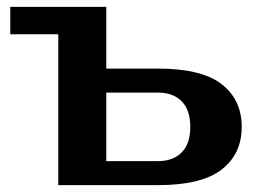

<svg xmlns="http://www.w3.org/2000/svg" viewBox="-20 -540 760 560"><path d="M440 -340Q568 -340 626.5 -294.5Q685 -249 685 -170Q685 -91 626.5 -45.5Q568 0 440 0H150V-440H10V-520H290V-340ZM290 -270V-70H440Q485 -70 510 -95.5Q535 -121 535 -170Q535 -219 510 -244.5Q485 -270 440 -270Z"/></svg>

Font: Prosto One
Style: Regular
Weight: 400
Designer: Pavel Emelyanov and Jovanny lemonad
Foundry: Pavel Emelyanov and Jovanny Lemonad
Version: Version 1.001